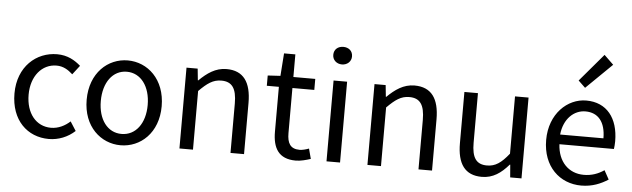

<svg xmlns="http://www.w3.org/2000/svg" viewBox="-52 -1072 4231 1285"><g transform="rotate(5 2063.0 -429.5)"><path d="M306 13C371 13 433 -12 481 -56L442 -117C408 -86 364 -63 314 -63C214 -63 146 -146 146 -271C146 -396 218 -481 316 -481C360 -481 393 -461 425 -432L472 -493C433 -527 384 -557 313 -557C174 -557 51 -452 51 -271C51 -91 162 13 306 13Z M788 13C921 13 1040 -91 1040 -271C1040 -452 921 -557 788 -557C655 -557 536 -452 536 -271C536 -91 655 13 788 13ZM788 -63C694 -63 631 -146 631 -271C631 -396 694 -481 788 -481C882 -481 946 -396 946 -271C946 -146 882 -63 788 -63Z M1183 0H1274V-394C1329 -449 1367 -477 1423 -477C1495 -477 1526 -434 1526 -332V0H1617V-344C1617 -483 1565 -557 1451 -557C1377 -557 1321 -516 1269 -465H1266L1258 -543H1183Z M1965 13C1998 13 2034 3 2065 -7L2047 -75C2029 -68 2004 -61 1985 -61C1922 -61 1901 -99 1901 -166V-469H2048V-543H1901V-695H1825L1814 -543L1729 -538V-469H1810V-168C1810 -59 1849 13 1965 13Z M2171 0H2262V-543H2171ZM2217 -655C2253 -655 2280 -680 2280 -714C2280 -751 2253 -773 2217 -773C2181 -773 2154 -751 2154 -714C2154 -680 2181 -655 2217 -655Z M2446 0H2537V-394C2592 -449 2630 -477 2686 -477C2758 -477 2789 -434 2789 -332V0H2880V-344C2880 -483 2828 -557 2714 -557C2640 -557 2584 -516 2532 -465H2529L2521 -543H2446Z M3215 13C3290 13 3344 -26 3395 -85H3398L3405 0H3481V-543H3390V-158C3338 -93 3299 -66 3243 -66C3171 -66 3141 -109 3141 -210V-543H3050V-199C3050 -61 3101 13 3215 13Z M3883 13C3957 13 4015 -12 4063 -43L4030 -103C3990 -76 3947 -60 3894 -60C3791 -60 3720 -134 3714 -250H4080C4082 -263 4084 -282 4084 -302C4084 -457 4006 -557 3868 -557C3742 -557 3623 -447 3623 -271C3623 -92 3739 13 3883 13ZM3713 -315C3724 -422 3792 -484 3869 -484C3954 -484 4004 -425 4004 -315ZM3852 -641 4026 -811 3963 -872 3805 -686Z"/></g></svg>

Font: Noto Sans CJK SC Regular
Style: Regular
Weight: 400
Designer: Ryoko NISHIZUKA (kana & ideographs); Paul D. Hunt (Latin, Greek & Cyrillic); Wenlong ZHANG (bopomofo); Sandoll Communica
Foundry: Adobe Systems Incorporated
Version: Version 1.004;PS 1.004;hotconv 1.0.82;makeotf.lib2.5.63406